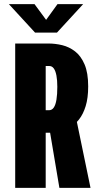

<svg xmlns="http://www.w3.org/2000/svg" viewBox="-20 -911 490 931"><path d="M201.6 -590.9V-376.6H217.9Q232.1 -376.6 240.9 -389.7Q249.7 -402.8 253.8 -428Q257.9 -453.2 257.9 -490.3Q257.9 -521.7 253.7 -544.3Q249.5 -566.9 241 -578.9Q232.5 -590.9 219.1 -590.9ZM222.7 -267.4H201.6V0H53.7V-700H215.4Q248.1 -700 281.8 -691.9Q315.5 -683.7 344 -661.8Q372.4 -639.9 390 -598.9Q407.6 -558 407.6 -492Q407.6 -435.6 395.4 -396.4Q383.3 -357.1 363.2 -331.8Q343.1 -306.5 318.7 -292.5Q294.3 -278.5 269.3 -273Q244.3 -267.4 222.7 -267.4ZM268 0 217.9 -297.6 346.3 -351 418.9 0ZM383.3 -891.1 256.3 -753H149.9L22.9 -891.1H147.3L203.6 -814.7L258.9 -891.1Z"/></svg>

Font: League Mono Thin Condensed
Style: Regular
Weight: 100
Width: 1
Designer: Tyler Finck
Foundry: The League of Moveable Type / Tyler Finck
Version: Version 2.300;RELEASE